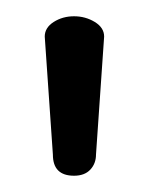

<svg xmlns="http://www.w3.org/2000/svg" viewBox="-20 -788 183 236"><path d="M108 -743 98 -598Q98 -587 91 -579.5Q84 -572 71 -572Q45 -572 45 -598L35 -743Q35 -754 46 -761Q57 -768 71 -768Q85 -768 96.5 -761Q108 -754 108 -743Z"/></svg>

Font: Dosis
Style: Medium
Weight: 500
Designer: Edgar Tolentino, Pablo Impallari, Igino Marini
Foundry: Edgar Tolentino, Pablo Impallari, Igino Marini
Version: Version 1.007